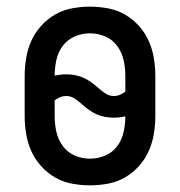

<svg xmlns="http://www.w3.org/2000/svg" viewBox="-20 -548 540 576"><path d="M250 8Q223 8 196 3Q169 -2 145.5 -15.5Q122 -29 103.5 -49.5Q85 -70 74 -94.5Q63 -119 58.5 -146Q54 -173 54 -200V-320Q54 -347 58.5 -374Q63 -401 74 -425.5Q85 -450 103.5 -470.5Q122 -491 145.5 -504.5Q169 -518 196 -523Q223 -528 250 -528Q277 -528 304 -523Q331 -518 354.5 -504.5Q378 -491 396.5 -470.5Q415 -450 426 -425.5Q437 -401 441.5 -374Q446 -347 446 -320V-200Q446 -173 441.5 -146Q437 -119 426 -94.5Q415 -70 396.5 -49.5Q378 -29 354.5 -15.5Q331 -2 304 3Q277 8 250 8ZM321 -260Q331 -260 339.5 -263.5Q348 -267 356 -273V-320Q356 -344 351 -367Q346 -390 332 -409.5Q318 -429 296 -438.5Q274 -448 250 -448Q226 -448 204 -438.5Q182 -429 168 -410Q154 -391 149 -367.5Q144 -344 144 -321Q153 -323 161.5 -324Q170 -325 179 -325Q192 -325 205.5 -322.5Q219 -320 231 -314.5Q243 -309 254 -301Q265 -293 275 -284Q285 -275 296.5 -267.5Q308 -260 321 -260ZM250 -72Q274 -72 296 -81.5Q318 -91 332 -110Q346 -129 351 -152.5Q356 -176 356 -199Q348 -197 339 -196Q330 -195 321 -195Q308 -195 294.5 -197.5Q281 -200 269 -205.5Q257 -211 246 -219Q235 -227 225 -236Q215 -245 203.5 -252.5Q192 -260 179 -260Q169 -260 160.5 -256.5Q152 -253 144 -247V-200Q144 -176 149 -153Q154 -130 168 -110.5Q182 -91 204 -81.5Q226 -72 250 -72Z"/></svg>

Font: Iosevka SS18 Medium
Style: Regular
Weight: 500
Monospace: yes
Designer: Belleve Invis
Foundry: Belleve Invis
Version: Version 25.1.1; ttfautohint (v1.8.4)